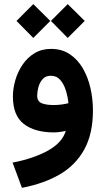

<svg xmlns="http://www.w3.org/2000/svg" viewBox="-20 -630 504 915"><path d="M302.7 -610.4 383.8 -530.3 302.7 -449.2 222.7 -530.3ZM138.7 -610.4 219.7 -530.3 138.7 -449.2 58.6 -530.3ZM422.9 -103.5Q422.9 6.8 382.1 81.5Q341.3 156.2 265.4 200.7Q189.5 245.1 84.5 265.1L40 145Q142.1 125 209.5 87.2Q276.9 49.3 293.5 -6.3Q262.7 1 236.8 1Q145.5 1 93.5 -39.3Q41.5 -79.6 41.5 -169.9Q41.5 -208.5 53.2 -248.5Q64.9 -288.6 87.9 -322.3Q110.8 -356 144.8 -376.5Q178.7 -397 223.1 -397Q274.4 -397 312 -372.1Q349.6 -347.2 374.3 -305.2Q398.9 -263.2 410.9 -210.9Q422.9 -158.7 422.9 -103.5ZM235.8 -129.4Q256.3 -129.4 274.7 -132.1Q293 -134.8 306.2 -138.2Q303.2 -168.5 293.9 -198.7Q284.7 -229 267.3 -249Q250 -269 222.2 -269Q196.8 -269 182.6 -252.4Q168.5 -235.8 162.8 -213.9Q157.2 -191.9 157.2 -174.8Q157.2 -146.5 179 -137.9Q200.7 -129.4 235.8 -129.4Z"/></svg>

Font: Vazirmatn FD NL
Style: Bold
Weight: 700
Designer: Saber Rastikerdar
Foundry: Saber Rastikerdar
Version: Version 33.003